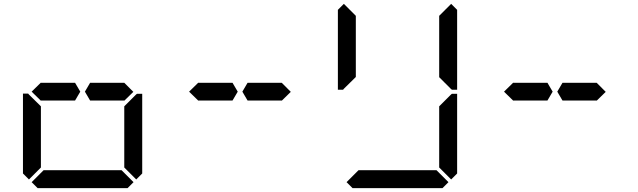

<svg xmlns="http://www.w3.org/2000/svg" viewBox="-20 -975 3304 995"><path d="M685 -485 690 -489H717V-76L686 -45L624 -107V-113V-218V-424ZM672 -31 641 0H175L144 -31L206 -93H226H362H454H590H610ZM130 -45 99 -76V-490H126L130 -485L192 -424V-218V-113V-107ZM144 -500 192 -547V-546H328H369L396 -500L369 -454H212H209H192V-453ZM624 -546 671 -499 624 -453V-454H606H604H475H454H447L420 -500L447 -546H454H475H488Z M960 -500 1008 -547V-546H1144H1185L1212 -500L1185 -454H1028H1025H1008V-453ZM1440 -546 1487 -499 1440 -453V-454H1422H1420H1291H1270H1263L1236 -500L1263 -546H1270H1291H1304Z M2318 -955 2349 -924V-510H2322L2317 -514L2256 -575V-607V-782V-887V-893ZM2317 -485 2322 -489H2349V-76L2318 -45L2256 -107V-113V-218V-424ZM2304 -31 2273 0H1807L1776 -31L1838 -93H1858H1994H2086H2222H2242ZM1762 -515 1758 -510H1731V-924L1762 -955L1824 -893V-887V-782V-576Z M2592 -500 2640 -547V-546H2776H2817L2844 -500L2817 -454H2660H2657H2640V-453ZM3072 -546 3119 -499 3072 -453V-454H3054H3052H2923H2902H2895L2868 -500L2895 -546H2902H2923H2936Z"/></svg>

Font: DSEG14 Classic
Style: Regular
Weight: 400
Designer: Keshikan(Twitter:@keshinomi_88pro)
Version: Version 0.46